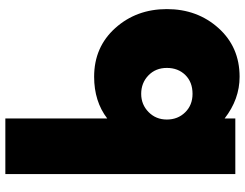

<svg xmlns="http://www.w3.org/2000/svg" viewBox="-119 -781 916 718"><g transform="rotate(-90 339.0 -422.0)"><path d="M411 16Q327 16 255 -40V0H47V-860H255V-479Q319 -528 411 -528Q522 -528 593 -449Q664 -370 664 -256Q664 -142 593 -63Q522 16 411 16ZM347 -352Q307 -352 279 -324.5Q251 -297 251 -256Q251 -215 278 -187.5Q305 -160 347 -160Q391 -160 417.5 -187Q444 -214 444 -256Q444 -298 416 -325Q388 -352 347 -352Z"/></g></svg>

Font: Spartan MB
Style: Regular
Weight: 900
Designer: Matt Bailey
Foundry: Matt Bailey
Version: Version 001.001